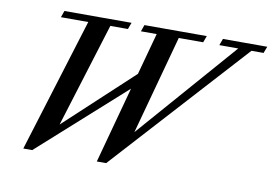

<svg xmlns="http://www.w3.org/2000/svg" viewBox="-73 -780 1287 908"><g transform="rotate(10 570.5 -326.0)"><path d="M88.4 11.2 287.1 -631.3H155.8L167 -663.1H489.3L477.5 -631.3H393.1L237.8 -130.4L561 -430.7L615.7 -631.3H540L551.3 -663.1H850.6L838.9 -631.3H721.7L592.3 -156.2L1007.3 -631.3H916.5L928.2 -663.1H1141.1L1128.9 -631.3H1070.8L486.3 11.2H441.4L541 -356L131.3 11.2Z"/></g></svg>

Font: Elstob 10pt Medium
Style: Italic
Weight: 500
Italic angle: -20°
Designer: Peter S. Baker
Version: Version 1.015